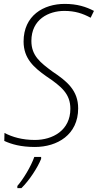

<svg xmlns="http://www.w3.org/2000/svg" viewBox="-20 -744 502 985"><path d="M159 10C274 10 381 -53 381 -188C381 -280 324 -327 249 -377C187 -423 141 -458 141 -534C141 -645 230 -688 310 -688C365 -688 404 -675 445 -653L462 -688C422 -709 376 -724 312 -724C203 -724 101 -664 101 -531C101 -443 155 -397 217 -353C296 -300 341 -262 341 -186C341 -75 250 -26 159 -26C94 -26 43 -41 3 -62L2 -21C39 -4 87 10 159 10ZM69 210V221H90C130 182 173 116 191 71V61H156C139 110 99 176 69 210Z"/></svg>

Font: Noto Sans SemiCondensed ExtraLight
Style: Italic
Weight: 200
Width: 4
Italic angle: -12°
Designer: Monotype Design Team
Foundry: Monotype Imaging Inc.
Version: Version 2.013